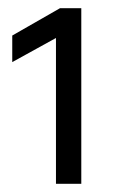

<svg xmlns="http://www.w3.org/2000/svg" viewBox="-20 -842 290 470"><path d="M179 -392H117V-749L10 -690V-755L127 -822H179Z"/></svg>

Font: Hind Guntur
Style: Regular
Weight: 400
Designer: Manushi Parikh, Hitesh Malaviya
Foundry: Indian Type Foundry
Version: Version 1.002;PS 1.0;hotconv 1.0.86;makeotf.lib2.5.63406; tt